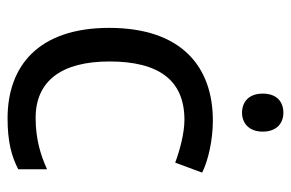

<svg xmlns="http://www.w3.org/2000/svg" viewBox="-154 -624 787 520"><g transform="rotate(90 240.0 -363.5)"><path d="M285 -737C256 -737 233 -720 233 -681C233 -643 256 -625 285 -625C312 -625 336 -643 336 -681C336 -720 312 -737 285 -737ZM300 10C361 10 402 0 438 -19V-97C401 -80 357 -66 299 -66C198 -66 146 -137 146 -266C146 -400 197 -469 304 -469C341 -469 388 -456 420 -444L447 -517C415 -533 360 -546 306 -546C162 -546 55 -463 55 -265C55 -75 157 10 300 10Z"/></g></svg>

Font: Noto Sans Psalter Pahlavi
Style: Regular
Weight: 400
Designer: Monotype Design Team
Foundry: Monotype Imaging Inc.
Version: Version 2.002